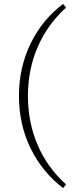

<svg xmlns="http://www.w3.org/2000/svg" viewBox="-20 -759 371 983"><path d="M303 204Q196 122 136.5 0Q77 -122 77 -268Q77 -413 136.5 -535.5Q196 -658 303 -739L318 -720Q223 -634 173 -518.5Q123 -403 123 -268Q123 -132 173 -16Q223 100 318 185Z"/></svg>

Font: Piazzolla Thin Thin
Style: Regular
Weight: 250
Version: Version 2.005